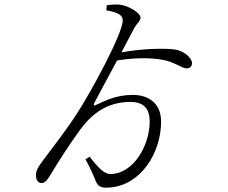

<svg xmlns="http://www.w3.org/2000/svg" viewBox="-20 -809 1040 876"><path d="M465 -762C522 -752 541 -738 540 -715C538 -651 393 -387 338 -302C289 -223 218 -134 183 -86C150 -43 144 -29 144 -8C144 11 154 27 170 26C186 26 198 10 215 -19C246 -71 296 -149 344 -215C396 -286 465 -344 575 -344C638 -344 663 -310 663 -255C663 -146 589 -15 483 -15C457 -15 428 -43 389 -94L370 -82C390 -46 402 -19 416 15C428 46 446 50 485 46C623 34 715 -112 715 -254C715 -341 654 -376 586 -376C510 -376 459 -349 420 -331C406 -324 406 -330 411 -341L514 -533C599 -547 667 -545 717 -537C775 -528 810 -497 831 -497C847 -497 856 -506 856 -521C856 -546 817 -577 779 -583C729 -590 626 -587 534 -570L589 -674C604 -706 621 -710 621 -729C621 -750 570 -779 537 -786C518 -790 492 -789 467 -785Z"/></svg>

Font: Noto Serif HK Light
Style: Regular
Weight: 300
Designer: Ryoko NISHIZUKA 西塚涼子 (kana & ideographs); Frank Grießhammer (Latin, Greek & Cyrillic); Wenlong ZHANG 张文龙 (bopomofo); San
Foundry: Adobe
Version: Version 2.001;hotconv 1.1.0;makeotfexe 2.6.0